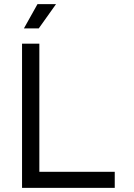

<svg xmlns="http://www.w3.org/2000/svg" viewBox="-20 -912 652 932"><path d="M87 -700H171V-78H537V0H87ZM252 -892 168 -774H96L162 -892Z"/></svg>

Font: Space Mono
Style: Regular
Weight: 400
Monospace: yes
Designer: Colophon Foundry / Benjamin Critton
Foundry: Colophon Foundry
Version: Version 1.000;PS 1.003;hotconv 1.0.81;makeotf.lib2.5.63406